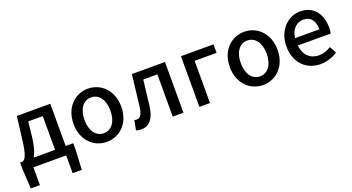

<svg xmlns="http://www.w3.org/2000/svg" viewBox="-50 -1164 3591 1957"><g transform="rotate(-20 1745.5 -185.5)"><path d="M130 0H485V193H584L595 -18V-92H513V-550H150L121 -315C101 -144 78 -108 48 -92H19V-18L31 193H130ZM222 -291 240 -458H398V-92H166C191 -133 211 -196 222 -291Z M924 13C1060 13 1183 -92 1183 -275C1183 -458 1060 -564 924 -564C788 -564 665 -458 665 -275C665 -92 788 13 924 13ZM924 -81C838 -81 784 -158 784 -275C784 -391 838 -469 924 -469C1011 -469 1065 -391 1065 -275C1065 -158 1011 -81 924 -81Z M1296 13C1385 13 1437 -50 1454 -172C1466 -268 1477 -364 1488 -458H1641V0H1757V-550H1398C1384 -434 1371 -318 1357 -203C1348 -128 1323 -97 1287 -97C1277 -97 1269 -99 1261 -101L1241 4C1258 10 1274 13 1296 13Z M1930 0H2045V-458H2283V-550H1930Z M2619 13C2755 13 2878 -92 2878 -275C2878 -458 2755 -564 2619 -564C2483 -564 2360 -458 2360 -275C2360 -92 2483 13 2619 13ZM2619 -81C2533 -81 2479 -158 2479 -275C2479 -391 2533 -469 2619 -469C2706 -469 2760 -391 2760 -275C2760 -158 2706 -81 2619 -81Z M3242 13C3314 13 3377 -11 3428 -45L3388 -118C3348 -92 3306 -77 3257 -77C3162 -77 3096 -140 3087 -245H3444C3447 -259 3450 -281 3450 -304C3450 -459 3371 -564 3225 -564C3097 -564 2974 -453 2974 -275C2974 -93 3093 13 3242 13ZM3086 -325C3097 -421 3158 -474 3227 -474C3307 -474 3350 -419 3350 -325Z"/></g></svg>

Font: DAIFUKU Sans JP Medium
Style: Regular
Weight: 500
Designer: Original font ‘Source Han Sans JP’ : Ryoko NISHIZUKA  (kana, bopomofo & ideographs); Paul D. Hunt (Latin, Greek & Cyrill
Foundry: Daifuku
Version: Version 1.000